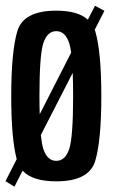

<svg xmlns="http://www.w3.org/2000/svg" viewBox="-22 -642 402 684"><path d="M-2.5 3.5 37.5 -75Q18 -149 18 -299.5Q18 -456.5 39.5 -530.2Q61 -604 178.5 -604Q255.5 -604 291 -572L316.5 -621.5L350 -603.5L315.5 -536Q316.5 -533.5 317.5 -530.5Q339 -456.5 339 -299.5Q339 -143 317.5 -69.5Q296 4 178.5 4Q93.5 4 58.5 -34L29.5 23ZM178.5 -69Q210.5 -69 224.5 -111Q238.5 -153 238.5 -299.5Q238.5 -346 237 -382.5L123.5 -161Q127 -128 132.5 -111Q146.5 -69 178.5 -69ZM119.5 -235 231.5 -454.5Q228.5 -476 224.5 -488.5Q210.5 -531 178.5 -531Q146.5 -531 132.5 -488.5Q118.5 -446 118.5 -299.5Q118.5 -264.5 119.5 -235Z"/></svg>

Font: Anybody Condensed Medium
Style: Regular
Weight: 500
Width: 3
Designer: Tyler Finck
Foundry: Etcetera Type Company
Version: Version 1.010; ttfautohint (v1.8.3) -l 8 -r 50 -G 200 -x 14 